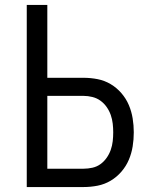

<svg xmlns="http://www.w3.org/2000/svg" viewBox="-20 -755 640 775"><path d="M88 0V-735H171V-441H317Q346 -441 374 -435.5Q402 -430 426.5 -415.5Q451 -401 470 -379Q489 -357 500 -331Q511 -305 515.5 -277Q520 -249 520 -221Q520 -192 515.5 -164Q511 -136 500 -110Q489 -84 470 -62Q451 -40 426.5 -25.5Q402 -11 374 -5.5Q346 0 317 0ZM317 -74Q335 -74 353 -78Q371 -82 385.5 -92.5Q400 -103 410.5 -118Q421 -133 427 -150Q433 -167 435 -185Q437 -203 437 -221Q437 -238 435 -256Q433 -274 427 -291Q421 -308 410.5 -323Q400 -338 385.5 -348.5Q371 -359 353 -363.5Q335 -368 317 -368H171V-74Z"/></svg>

Font: Iosevka SS04 Extended
Style: Regular
Weight: 400
Width: 7
Monospace: yes
Designer: Belleve Invis
Foundry: Belleve Invis
Version: Version 19.0.0; ttfautohint (v1.8.4)